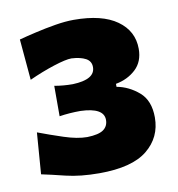

<svg xmlns="http://www.w3.org/2000/svg" viewBox="-62 -833 560 603"><g transform="rotate(-10 218.0 -532.0)"><path d="M208 -287Q147 -287 101.2 -298.2Q55.5 -309.5 26.5 -315.5L36.5 -447.5Q73.5 -433.5 116 -419.5Q158.5 -405.5 190 -405.5Q226.5 -406.5 241.8 -417.5Q257 -428.5 257 -448.5Q257 -487.5 183 -490Q147.5 -490 115.5 -485V-582Q144 -577 174 -577Q245.5 -579.5 245.5 -619Q245.5 -638 228.8 -647Q212 -656 183.5 -657.5Q165.5 -657.5 126 -644.8Q86.5 -632 46 -613.5L34.5 -744Q56.5 -750 87.8 -757.2Q119 -764.5 152 -770Q185 -775.5 211.5 -775.5Q301.5 -775.5 349.2 -741.5Q397 -707.5 397 -650.5Q397 -609.5 371.2 -585.5Q345.5 -561.5 307.5 -554.5V-545Q346 -538 377.8 -510.8Q409.5 -483.5 409.5 -429.5Q409.5 -366 360.8 -326.5Q312 -287 208 -287Z"/></g></svg>

Font: Commissioner Flair ExtraBold
Style: Regular
Weight: 800
Designer: Kostas Bartsokas
Foundry: Kostas Bartsokas
Version: Version 1.000; ttfautohint (v1.8.3)